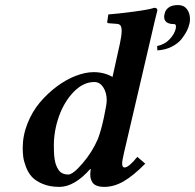

<svg xmlns="http://www.w3.org/2000/svg" viewBox="-20 -729 771 759"><path d="M401.9 -332Q401.9 -362.8 388.2 -383.8Q374.5 -404.8 353 -404.8Q309.6 -404.8 272 -366.5Q234.4 -328.1 213.6 -270.5Q192.9 -212.9 192.9 -153.8Q192.9 -138.2 193.4 -126.7Q193.8 -115.2 195.8 -100.8Q197.8 -86.4 201.7 -76.4Q205.6 -66.4 211.4 -57.4Q217.3 -48.3 227.3 -43.7Q237.3 -39.1 250 -39.1Q268.6 -39.1 306.6 -83.5Q344.7 -127.9 367.2 -180.2Q380.4 -215.3 391.1 -266.4Q401.9 -317.4 401.9 -332ZM577.1 -583 470.2 -125Q462.9 -93.3 462.9 -83Q462.9 -66.9 472.2 -66.9Q488.8 -66.9 522.9 -108.9L554.2 -82Q506.8 -34.2 468.8 -12.2Q430.7 9.8 392.1 9.8Q374 9.8 362.1 4.9Q350.1 0 345.2 -8.3Q340.3 -16.6 338.6 -23.4Q336.9 -30.3 336.9 -39.1Q336.9 -50.3 338.9 -60.1L336.9 -61Q273.9 9.8 214.8 9.8Q176.8 9.8 148.4 -2.2Q120.1 -14.2 105.5 -30.5Q90.8 -46.9 82.3 -70.1Q73.7 -93.3 71.8 -109.6Q69.8 -126 69.8 -144Q69.8 -193.4 88.6 -240.7Q107.4 -288.1 137.7 -324Q168 -359.9 205.1 -387.5Q242.2 -415 280 -429.4Q317.9 -443.8 350.1 -443.8Q392.1 -443.8 424.8 -424.8L454.1 -557.1Q460.9 -587.9 460.9 -606.9Q460.9 -622.6 455.8 -628.7Q450.7 -634.8 439.9 -634.8L409.2 -637.2Q403.8 -637.2 403.8 -642.1L408.2 -671.9Q447.3 -674.8 509.5 -683.1Q571.8 -691.4 589.8 -698.2Q602.1 -698.2 602.1 -688Q591.8 -647.9 577.1 -583ZM684.1 -709Q706.5 -709 718.8 -693.1Q731 -677.2 731 -653.8Q731 -642.1 729 -636.2Q726.6 -623.5 719.5 -608.6Q712.4 -593.8 698.5 -575.7Q684.6 -557.6 659.4 -544.7Q634.3 -531.7 602.1 -529.8L601.1 -546.9Q631.3 -553.2 650.9 -574.2Q670.4 -595.2 674.8 -616.2Q678.2 -633.8 668 -633.8Q628.9 -633.8 628.9 -663.1Q628.9 -668.9 630.9 -674.8Q633.3 -689 646.2 -699Q659.2 -709 684.1 -709Z"/></svg>

Font: Linux Libertine
Style: Bold Italic
Weight: 700
Italic angle: -11.5°
Designer: Philipp H. Poll
Foundry: Philipp H. Poll
Version: Version 4.0.5